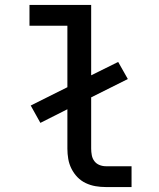

<svg xmlns="http://www.w3.org/2000/svg" viewBox="-20 -755 640 775"><path d="M407 0Q386 0 365.5 -3.5Q345 -7 326 -16Q307 -25 292.5 -40Q278 -55 268.5 -74Q259 -93 255.5 -113.5Q252 -134 252 -155V-314L143 -259L104 -329L252 -403V-651H99V-735H348V-451L457 -505L496 -436L348 -362V-155Q348 -142 350.5 -128.5Q353 -115 361 -104.5Q369 -94 381.5 -89Q394 -84 407 -84H511V0Z"/></svg>

Font: Iosevka SS04 Medium Extended
Style: Regular
Weight: 500
Width: 7
Monospace: yes
Designer: Belleve Invis
Foundry: Belleve Invis
Version: Version 19.0.0; ttfautohint (v1.8.4)